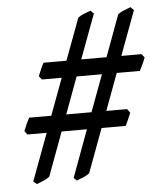

<svg xmlns="http://www.w3.org/2000/svg" viewBox="-46 -671 545 650"><g transform="rotate(-5 227.0 -346.5)"><path d="M172.9 -288.1H258.8L305.2 -413.1H219.2ZM376 -469.2H444.8L454.1 -457Q450.2 -446.3 444.3 -433.8Q438.5 -421.4 434.1 -413.1H355.5L309.1 -288.1H379.9L389.2 -274.9Q385.3 -265.1 379.9 -252.7Q374.5 -240.2 370.1 -231.9H288.1L232.9 -83Q224.1 -76.2 212.9 -71.3Q201.7 -66.4 189 -62L179.2 -71.8L238.3 -231.9H152.3L97.2 -83Q87.9 -76.2 76.9 -71.3Q65.9 -66.4 53.2 -62L42 -71.8L101.6 -231.9H36.1L26.9 -244.1Q30.8 -253.9 36.1 -266.1Q41.5 -278.3 46.9 -288.1H122.1L168.5 -413.1H101.1L91.8 -424.8Q95.7 -435.5 101.1 -447.5Q106.4 -459.5 111.8 -469.2H189.5L242.2 -610.8Q252.4 -618.7 263.4 -622.6Q274.4 -626.5 285.2 -630.9L295.9 -620.1L239.7 -469.2H325.7L377.9 -610.8Q388.7 -618.7 399.7 -622.6Q410.6 -626.5 420.9 -630.9L432.1 -620.1Z"/></g></svg>

Font: Gentium Plus Eur
Style: Italic
Weight: 400
Italic angle: -8°
Designer: J. Victor Gaultney, Annie Olsen, Iska Routamaa, Becca Hirsbrunner
Foundry: SIL International
Version: Version 5.000